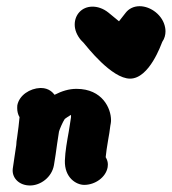

<svg xmlns="http://www.w3.org/2000/svg" viewBox="-20 -580 543 607"><path d="M272.5 -559C287.1 -559 305.4 -554.2 323 -540L356.2 -512.7L377.6 -540C386.6 -551.6 401.8 -560.4 421.4 -560.4C456.5 -560.4 495.2 -531.9 502.1 -492.7C502.8 -488.9 503.2 -485 503.2 -480.9C503.2 -470.1 500.5 -458.4 493 -447.7C489.8 -440.6 452.5 -331.4 391.2 -331.4C332.9 -331.4 255.1 -432 244.1 -444.9C233.3 -454.3 220.6 -471.7 217.2 -491.1C216.5 -494.9 216.2 -498.7 216.2 -502.5C216.2 -533.1 238.2 -559 272.5 -559ZM20.5 -47.6 20.4 -46.7 20.3 -46.2C20.1 -44.4 20 -42.6 20 -40.8C20 -16.1 41 6.4 75.1 6.4C108.1 6.4 143.7 -19.3 150.5 -57.7L151.1 -61.4C154.4 -80.1 157.2 -100.2 160.5 -124.6C162.5 -136.5 163.8 -148.2 166.5 -164C168.1 -170.2 177.8 -193.8 184.8 -204C187.6 -206.1 194.7 -211.1 203.9 -216.7L204.6 -214.3C204.6 -214 204.7 -210.6 204.4 -208.6C202.7 -198.9 199.9 -177.8 197.1 -162.3C192.2 -134.7 186.1 -102.2 185.1 -72.3C183.6 -18.1 221 4.5 246.3 4.5C280.1 4.5 314.5 -18.8 320.3 -51.3C320.7 -54 321 -56.8 321 -59.7C321 -66.9 319.2 -74.6 314.1 -83.1C315.2 -95.6 318.3 -117.3 322.2 -139.5C324.1 -150.6 327.4 -167.9 328.8 -182.4L330.2 -190.2C330.8 -193.3 331 -196.7 331 -200.4C331 -236.3 304.5 -299.1 221.7 -299.1C197.2 -299.1 175 -291.8 152.5 -280.3C147.8 -286.4 135.1 -301.8 109.4 -301.8H107.1C74.9 -300.6 40.5 -279.2 34.7 -246.7C34.5 -245.4 34.8 -242.2 34.4 -239.5L34.4 -237.8C34.4 -227.8 36.9 -217.4 41.8 -209.6C40.5 -192.1 37.1 -167.3 34 -144.7C30.1 -121.8 33.7 -132.8 29.5 -108.6C26.9 -89.2 23.6 -70.9 20.5 -47.6Z"/></svg>

Font: TudorRose
Style: BoldOblique
Weight: 500
Version: Version 001.000